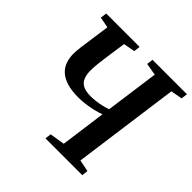

<svg xmlns="http://www.w3.org/2000/svg" viewBox="-186 -915 1087 1087"><g transform="rotate(45 357.0 -371.5)"><path d="M324.5 0 329.5 -37 419.5 -51.5 456.5 -324.5Q432.5 -315.5 404.5 -309Q376.5 -302.5 348 -298.8Q319.5 -295 292.5 -295Q237 -295 199.5 -306.8Q162 -318.5 139.5 -339.8Q117 -361 107.2 -389.5Q97.5 -418 97.5 -451Q97.5 -465 99 -479.8Q100.5 -494.5 102 -507.5L128 -692.5L63 -705L68 -743H335.5L331 -705L262 -692L244.5 -571.5Q240 -538.5 236.5 -508Q233 -477.5 233 -453Q233 -418.5 243 -395.2Q253 -372 275.8 -360.5Q298.5 -349 337.5 -349Q357 -349 380 -352Q403 -355 425 -360.2Q447 -365.5 463 -371.5L507 -692.5L434 -705L438.5 -743H714.5L709.5 -705L640.5 -692.5L553 -51.5L623.5 -37L619.5 0Z"/></g></svg>

Font: Merriweather 60pt SemiBold
Style: Italic
Weight: 600
Italic angle: -7.8°
Version: Version 2.101